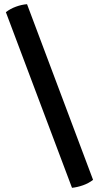

<svg xmlns="http://www.w3.org/2000/svg" viewBox="-20 -733 470 916"><path d="M323.5 163Q348.5 160.5 375.8 151Q403 141.5 424 125L109 -713Q83 -711 56.2 -701.2Q29.5 -691.5 8 -675Z"/></svg>

Font: Signika Medium
Style: Regular
Weight: 500
Designer: Anna Giedry
Foundry: Anna Giedry
Version: Version 2.000